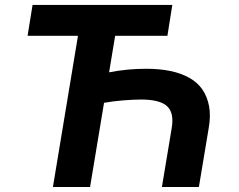

<svg xmlns="http://www.w3.org/2000/svg" viewBox="-20 -747 953 767"><path d="M668.3 -727.3 648.8 -604H440L415.8 -458.1Q487.6 -472.3 564.6 -472.3Q617.9 -472.3 660.5 -463.4Q703.1 -454.5 736 -436.3Q768.8 -418 788.4 -389.7Q807.9 -361.5 815.2 -322.8Q822.4 -284.1 813.6 -234.4L774.5 0H626.8L665.8 -234.4Q676.5 -296.5 647.2 -323Q617.9 -349.4 544 -349.4Q513.5 -349.4 470.5 -345.9Q427.6 -342.3 395.6 -336.3L339.8 0H191.4L291.5 -604H90.2L110.1 -727.3Z"/></svg>

Font: Karasuma Gothic
Style: Bold Italic
Weight: 700
Italic angle: 9.39998°
Designer: Rasmus Andersson / Ryoko Nishizuka
Foundry: Genbu
Version: Version 1.00